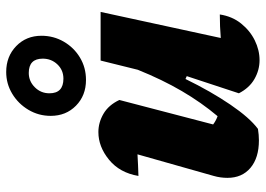

<svg xmlns="http://www.w3.org/2000/svg" viewBox="-136 -692 837 604"><g transform="rotate(-90 282.0 -390.5)"><path d="M290 -57 344 -221 335 -225Q296 -145 254.5 -84Q213 -23 178 3Q159 6 142 6Q87 6 55.5 -20.5Q24 -47 24 -93Q24 -115 30 -136L98 -376Q64 -374 30 -373Q40 -432 81 -465.5Q122 -499 168 -499Q198 -499 225.5 -483Q253 -467 269 -433L192 -138Q204 -129 218 -124Q261 -175 297 -236.5Q333 -298 364 -375L393 -492H546L464 -114Q500 -117 538 -117Q532 -78 509.5 -50Q487 -22 456.5 -7Q426 8 394 8Q363 8 335 -8Q307 -24 290 -57ZM332 -538Q283 -538 251 -569.5Q219 -601 219 -649Q219 -687 238 -719Q257 -751 288.5 -770Q320 -789 357 -789Q406 -789 438.5 -757.5Q471 -726 471 -678Q471 -640 452.5 -608Q434 -576 402.5 -557Q371 -538 332 -538ZM336 -609Q363 -609 381 -628Q399 -647 399 -674Q399 -718 354 -718Q328 -718 309 -699Q290 -680 290 -653Q290 -609 336 -609Z"/></g></svg>

Font: Piazzolla ExtraBold
Style: Italic
Weight: 800
Italic angle: -11.3°
Designer: Juan Pablo del Peral
Foundry: Huerta Tipografica
Version: Version 1.330